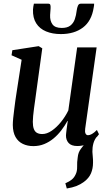

<svg xmlns="http://www.w3.org/2000/svg" viewBox="-20 -800 602 1065"><path d="M350.5 245.5 342.5 216.5Q365 207 378.2 196Q391.5 185 399 168.5Q408.5 150.5 407.8 124.8Q407 99 411 73.5Q413.5 44.5 429.5 24.5Q445.5 4.5 456.5 -10.5L521 -47Q504 -27 498 -4.5Q492 18 492.5 42Q493 55.5 494.8 71.5Q496.5 87.5 496 102.5Q496 134.5 484.8 161.2Q473.5 188 446 208.5Q427.5 222.5 404.8 231.5Q382 240.5 350.5 245.5ZM165 10.5Q132.5 10.5 106.8 -1.8Q81 -14 66.2 -40Q51.5 -66 51 -106.5Q51 -122 53.2 -144.5Q55.5 -167 58.8 -192.5Q62 -218 65.2 -242Q68.5 -266 71.5 -284L100 -468.5L44 -493.5L48.5 -521.5L194.5 -544L214.5 -532L180.5 -284.5Q178 -265 174.8 -242.5Q171.5 -220 168.5 -197.8Q165.5 -175.5 163.8 -156.5Q162 -137.5 162 -124.5Q162 -99.5 167.8 -84.5Q173.5 -69.5 185.2 -63Q197 -56.5 214.5 -56.5Q240 -56.5 266.8 -74.8Q293.5 -93 317.8 -122.8Q342 -152.5 359 -187.5L408 -537H516L452.5 -86.5Q450 -68.5 454.5 -59.2Q459 -50 468.5 -50Q478 -50 490 -56.8Q502 -63.5 517.5 -79L529 -55.5Q522 -44 504.8 -28.5Q487.5 -13 463.2 -1.5Q439 10 409.5 10Q375.5 10 360.5 -7Q345.5 -24 346 -49.5Q346 -53 347 -62Q348 -71 349.5 -83Q351 -95 352.8 -107.2Q354.5 -119.5 356 -129L354.5 -129.5Q339.5 -102.5 320.2 -77.2Q301 -52 277.2 -32.2Q253.5 -12.5 225.5 -1Q197.5 10.5 165 10.5ZM248.5 -779.5Q257.5 -779.5 259.5 -771.8Q261.5 -764 260.5 -752Q260.5 -744.5 259.2 -734.5Q258 -724.5 258 -716.5Q256.5 -685 271 -665Q285.5 -645 322.5 -645Q353 -645 370 -658Q387 -671 394.8 -693Q402.5 -715 405.5 -742Q407.5 -757 412.2 -768.2Q417 -779.5 427.5 -779.5H502Q502 -775.5 501.8 -770.8Q501.5 -766 499.5 -757Q488 -683.5 440 -647.2Q392 -611 317.5 -611Q271 -611 235.5 -625.8Q200 -640.5 180.8 -670.8Q161.5 -701 163 -747Q163.5 -755 164.8 -763.2Q166 -771.5 168 -779.5Z"/></svg>

Font: Merriweather 72pt Medium
Style: Italic
Weight: 500
Italic angle: -7.8°
Version: Version 2.101